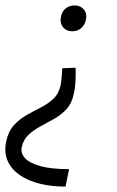

<svg xmlns="http://www.w3.org/2000/svg" viewBox="-43 -488 432 706"><path d="M235 -239Q236 -217 234.5 -188.5Q233 -160 227 -138Q220 -106 200.5 -85.5Q181 -65 156 -51Q131 -37 106 -23.5Q81 -10 62 7.5Q43 25 37 53Q32 76 50 94.5Q68 113 108 123.5Q148 134 211 134L198 198Q124 198 70.5 177Q17 156 -7 118.5Q-31 81 -20 31Q-12 -6 9 -28.5Q30 -51 56 -65.5Q82 -80 107.5 -93Q133 -106 153 -124.5Q173 -143 180 -175Q182 -185 183.5 -202.5Q185 -220 186 -237ZM231 -468Q246 -468 256.5 -461Q267 -454 271.5 -443Q276 -432 273 -416Q270 -398 256.5 -385.5Q243 -373 223 -373Q208 -373 197.5 -380Q187 -387 182.5 -399Q178 -411 181 -425Q184 -445 198 -456.5Q212 -468 231 -468Z"/></svg>

Font: Ysabeau Office
Style: Italic
Weight: 400
Italic angle: -12°
Designer: Christian Thalmann (Catharsis Fonts)
Version: Version 2.001;gftools[0.9.30]; featfreeze: tnum,lnum,ss02